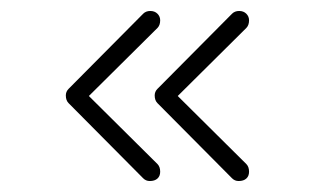

<svg xmlns="http://www.w3.org/2000/svg" viewBox="-20 -515 576 350"><path d="M429 -216Q434 -211 434 -202Q434 -194 429 -189.5Q424 -185 415 -185Q408 -185 403 -190L267 -327Q262 -332 262 -341Q262 -348 267 -353L403 -490Q408 -495 416 -495Q424 -495 429 -490Q434 -485 434 -478Q434 -469 429 -464L304 -340ZM267 -216Q272 -211 272 -202Q272 -194 267 -189.5Q262 -185 253 -185Q246 -185 241 -190L105 -327Q100 -332 100 -341Q100 -348 105 -353L241 -490Q246 -495 254 -495Q262 -495 267 -490Q272 -485 272 -478Q272 -469 267 -464L142 -340Z"/></svg>

Font: Tsukimi Rounded Light
Style: Regular
Weight: 300
Designer: Takashi Funayama
Foundry: Takashi Funayama
Version: Version 1.032; ttfautohint (v1.8.3)